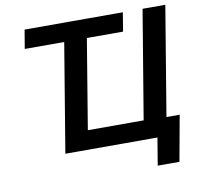

<svg xmlns="http://www.w3.org/2000/svg" viewBox="-93 -826 1125 1080"><g transform="rotate(-10 469.5 -286.0)"><path d="M98.6 -620.1 116.7 -727.5H677.7L660.2 -620.1ZM799.8 0H221.2L341.8 -727.5H471.2L368.7 -108.4H687.5L790.5 -727.5H920.4ZM721.2 156.2 747.1 0H706.5L723.6 -104.5H892.6L845.2 156.2Z"/></g></svg>

Font: Inter SemiBold
Style: Italic
Weight: 600
Italic angle: -9.3988°
Designer: Rasmus Andersson
Foundry: rsms
Version: Version 4.001;git-66647c0bb